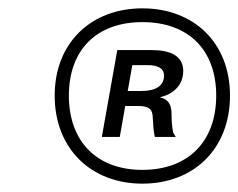

<svg xmlns="http://www.w3.org/2000/svg" viewBox="-20 -784 571 460"><path d="M344 -664H261L224 -456H267L280 -530H312C337 -530 346 -522 346 -501C347 -486 348 -467 351 -456H401L395 -466C392 -480 391 -496 391 -510C391 -533 384 -546 363 -551C394 -558 419 -579 419 -614C419 -652 385 -664 344 -664ZM111 -555C111 -427 199 -344 321 -344C444 -344 531 -427 531 -555C531 -682 444 -764 321 -764C199 -764 111 -682 111 -555ZM145 -555C145 -664 211 -731 321 -731C432 -731 498 -664 498 -555C498 -446 432 -377 321 -377C211 -377 145 -446 145 -555ZM286 -566 297 -628H333C359 -628 373 -620 373 -603C373 -579 354 -566 319 -566Z"/></svg>

Font: Nacelle SemiBold
Style: Italic
Weight: 600
Italic angle: -12°
Designer: Sora Sagano
Foundry: Sora Sagano
Version: Version 1.000;FEAKit 1.0